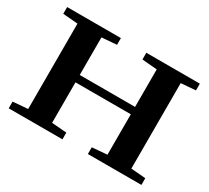

<svg xmlns="http://www.w3.org/2000/svg" viewBox="-131 -876 1184 1089"><g transform="rotate(30 460.5 -331.5)"><path d="M25.9 0V-43.9L123.5 -51.8V-610.8L25.9 -619.1V-663.1H377.9V-619.1L280.3 -611.3V-365.2H642.6V-610.8L544.4 -619.1V-663.1H895V-619.1L799.3 -611.3V-51.8L895 -43.9V0H544.4V-43.9L642.6 -52.2V-316.9H280.3V-51.8L377.9 -43.9V0Z"/></g></svg>

Font: Elstob 6pt
Style: Bold
Weight: 700
Designer: Peter S. Baker
Version: Version 1.015